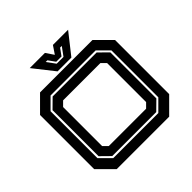

<svg xmlns="http://www.w3.org/2000/svg" viewBox="-212 -1048 1239 1239"><g transform="rotate(-45 407.0 -429.0)"><path d="M168 0 65 -103V-597L168 -700H646.5L749.5 -597V-103L646.5 0ZM202 -66H613.5L685.5 -138V-566L613.5 -638H202L130 -566V-138ZM207 -80 144 -142V-562L207 -624H608.5L671.5 -562V-142L608.5 -80ZM237 -141.5H577.5L608 -172V-528L577.5 -558.5H237L206.5 -528V-172ZM344 -716 232 -858H370.5L407 -804L443.5 -858H582L470 -716ZM375 -755H437L479.5 -813H464L430 -766H382L348 -813H332.5Z"/></g></svg>

Font: Tourney Expanded Regular
Style: Bold
Weight: 700
Width: 7
Designer: Tyler Finck
Foundry: Etcetera Type Co
Version: Version 1.010; ttfautohint (v1.8.3)